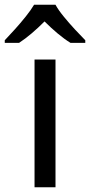

<svg xmlns="http://www.w3.org/2000/svg" viewBox="-60 -786 378 806"><path d="M173 0H85V-536H173ZM173 -766Q185 -744 207.5 -716.5Q230 -689 254.5 -662.5Q279 -636 298 -617V-606H236Q210 -622 182 -645.5Q154 -669 127 -696Q100 -669 73 -646Q46 -623 20 -606H-40V-617Q-21 -637 2.5 -663Q26 -689 48 -716.5Q70 -744 83 -766Z"/></svg>

Font: Noto Sans New Tai Lue
Style: Regular
Weight: 400
Designer: Monotype Design Team
Foundry: Monotype Imaging Inc.
Version: Version 2.003